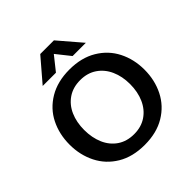

<svg xmlns="http://www.w3.org/2000/svg" viewBox="-234 -1079 1271 1271"><g transform="rotate(-45 401.5 -443.5)"><path d="M50 0ZM50 -339Q50 -437 90 -517Q130 -597 209.5 -644.5Q289 -692 401 -692Q512 -692 591.5 -644.5Q671 -597 711.5 -517Q752 -437 752 -340Q752 -242 711.5 -161.5Q671 -81 592 -33.5Q513 14 401 14Q289 14 210 -33.5Q131 -81 90.5 -161.5Q50 -242 50 -339ZM617 -340Q617 -412 591.5 -469Q566 -526 517.5 -559Q469 -592 402 -592Q334 -592 285.5 -559Q237 -526 212 -469Q187 -412 187 -340Q187 -267 212 -209.5Q237 -152 285.5 -119Q334 -86 402 -86Q469 -86 517.5 -119Q566 -152 591.5 -209.5Q617 -267 617 -340ZM479 -740 401 -838 323 -740H199L337 -901H465L603 -740Z"/></g></svg>

Font: MartelSansBold
Style: Bold
Weight: 700
Designer: Dan Reynolds and Mathieu Réguer
Foundry: Dan Reynolds and Mathieu Réguer
Version: Version 1.002; ttfautohint (v1.1) -l 5 -r 5 -G 72 -x 0 -D la